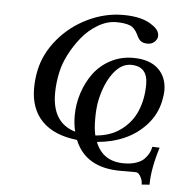

<svg xmlns="http://www.w3.org/2000/svg" viewBox="-47 -494 651 698"><g transform="rotate(5 278.5 -145.0)"><path d="M312 -3.9Q366.7 -7.8 405.3 -36.4Q443.8 -64.9 461.9 -108.4Q480 -151.9 480 -205.1Q480 -271 418.9 -271Q382.8 -271 354 -232.2Q325.2 -193.4 312 -131.8Q306.2 -103.5 306.2 -64.9Q306.2 -27.8 312 -3.9ZM423.8 87.9Q449.7 87.9 469 81.3Q488.3 74.7 498.8 63.5Q509.3 52.2 514.6 41.5Q520 30.8 522 19L548.8 20Q523.9 99.1 523.9 157.2L495.1 159.2V154.8Q495.1 143.6 487.5 129.9Q480 116.2 470.2 116.2H414.1Q286.6 116.2 247.1 18.1Q162.6 8.8 118.9 -35.9Q75.2 -80.6 75.2 -155.8Q75.2 -189 82 -221.2Q95.2 -283.7 139.2 -336.2Q183.1 -388.7 245.8 -418.9Q308.6 -449.2 375 -449.2Q446.3 -449.2 482.9 -421.9Q507.8 -405.8 507.8 -384.8V-379.9Q504.9 -368.7 495.4 -360.8Q485.8 -353 472.2 -353Q455.6 -353 446.8 -359.9Q438 -366.7 431.2 -382.8Q419.4 -407.2 400.9 -414.1Q382.3 -420.9 352.1 -420.9Q318.4 -420.9 284.9 -400.9Q251.5 -380.9 227.1 -350.6Q202.6 -320.3 185.5 -286.9Q168.5 -253.4 162.1 -224.1Q152.8 -183.1 152.8 -144Q152.8 -36.1 237.8 -11.2Q231 -38.1 231 -68.8Q231 -111.3 244.1 -151.9Q257.3 -192.4 281.2 -224.9Q305.2 -257.3 342.5 -277.1Q379.9 -296.9 424.8 -296.9Q484.4 -296.9 516.1 -267.3Q547.9 -237.8 547.9 -188Q547.9 -173.3 543 -149.9Q532.7 -100.6 499.3 -63.2Q465.8 -25.9 419.9 -5.6Q374 14.6 319.8 19Q346.7 87.9 423.8 87.9Z"/></g></svg>

Font: Common Serif
Style: Italic
Weight: 400
Italic angle: -12°
Designer: Philipp H. Poll, Khaled Hosny
Foundry: Stefan Peev, Context Ltd.
Version: Version 1.026